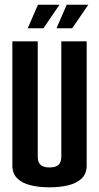

<svg xmlns="http://www.w3.org/2000/svg" viewBox="-20 -797 424 822"><path d="M191.4 5Q146.4 5 110.3 -4Q74.2 -13 53.6 -33.5Q32.9 -54 32.9 -89V-620H141.6V-123.5Q141.6 -112 145.9 -102.1Q150.3 -92.2 161.2 -86.2Q172.2 -80.1 191.4 -80.1Q212.2 -80.1 223.2 -86.2Q234.1 -92.2 238.3 -102.5Q242.5 -112.7 242.5 -123.5V-620H351.1V-89Q351.1 -54 330.3 -33.5Q309.5 -13 273.4 -4Q237.3 5 191.4 5ZM98.8 -676.1 142.4 -776.7H234.6L166.1 -676.1ZM222 -676.1 265.6 -776.7H358.1L289.2 -676.1Z"/></svg>

Font: Smooch Sans Thin
Style: Regular
Weight: 100
Designer: Robert E. Leuschke
Foundry: Robert E. Leuschke
Version: Version 1.010